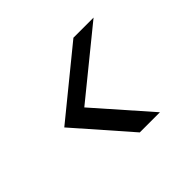

<svg xmlns="http://www.w3.org/2000/svg" viewBox="-109 -752 774 774"><g transform="rotate(-45 277.5 -365.5)"><path d="M211.6 -365.6 494.1 -595.3H379.3L97.5 -365.6L298.5 -136.2H413.4Z"/></g></svg>

Font: Poppins Devanagari Thin
Style: Italic
Weight: 100
Italic angle: -10°
Designer: Ninad Kale (Devanagari), Jonny Pinhorn (Latin)
Foundry: Indian Type Foundry
Version: 4.005